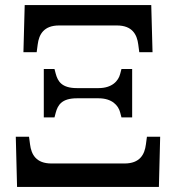

<svg xmlns="http://www.w3.org/2000/svg" viewBox="-20 -734 691 754"><path d="M72 -529H124L128 -559C133 -599 152 -634 212 -634H439C499 -634 518 -599 523 -559L527 -529H579L574 -714H77ZM152 -273H194L199 -292C207 -321 222 -348 282 -348H367C420 -348 445 -320 452 -292L457 -273H499V-463H457L452 -444C445 -416 420 -388 367 -388H282C222 -388 207 -415 199 -444L194 -463H152ZM47 0H604L609 -197H557L553 -167C548 -127 529 -92 469 -92H182C122 -92 103 -127 98 -167L94 -197H42Z"/></svg>

Font: Noto Serif
Style: Regular
Weight: 400
Designer: Monotype Design Team
Foundry: Monotype Imaging Inc.
Version: Version 2.015